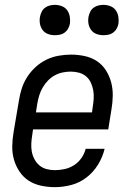

<svg xmlns="http://www.w3.org/2000/svg" viewBox="-20 -763 540 791"><path d="M206 8Q177 8 149 2Q121 -4 98.5 -18.5Q76 -33 60.5 -56Q45 -79 37.5 -105.5Q30 -132 30.5 -161Q31 -190 36 -219L58 -349Q62 -375 70 -399.5Q78 -424 92.5 -446.5Q107 -469 127.5 -487.5Q148 -506 172 -517.5Q196 -529 222 -533.5Q248 -538 273 -538Q301 -538 329 -532Q357 -526 379.5 -511Q402 -496 416.5 -473Q431 -450 438 -423.5Q445 -397 444.5 -368Q444 -339 439 -311L426 -230H116L113 -208Q110 -190 109 -172.5Q108 -155 111 -138.5Q114 -122 122 -107Q130 -92 142.5 -81.5Q155 -71 171.5 -66.5Q188 -62 206 -62Q226 -62 246.5 -66.5Q267 -71 285 -82.5Q303 -94 315.5 -112Q328 -130 333 -150H411Q403 -116 384 -85Q365 -54 336.5 -32Q308 -10 274 -1Q240 8 206 8ZM128 -300H359L362 -322Q365 -340 366 -357.5Q367 -375 364 -391.5Q361 -408 354 -423Q347 -438 334.5 -448.5Q322 -459 305.5 -463.5Q289 -468 271 -468Q255 -468 238 -464.5Q221 -461 205.5 -452.5Q190 -444 177.5 -431Q165 -418 156 -402.5Q147 -387 142 -371Q137 -355 134 -338ZM406 -618Q391 -618 377.5 -623Q364 -628 355.5 -639.5Q347 -651 344.5 -665.5Q342 -680 345 -695Q347 -705 352 -715Q357 -725 366 -731.5Q375 -738 385.5 -740.5Q396 -743 406 -743Q421 -743 435 -737.5Q449 -732 457 -720.5Q465 -709 467.5 -694.5Q470 -680 468 -665Q466 -655 460.5 -645Q455 -635 446 -628.5Q437 -622 426.5 -620Q416 -618 406 -618ZM206 -618Q191 -618 177.5 -623Q164 -628 155.5 -639.5Q147 -651 144.5 -665.5Q142 -680 145 -695Q147 -705 152 -715Q157 -725 166 -731.5Q175 -738 185.5 -740.5Q196 -743 206 -743Q221 -743 235 -737.5Q249 -732 257 -720.5Q265 -709 267.5 -694.5Q270 -680 268 -665Q266 -655 260.5 -645Q255 -635 246 -628.5Q237 -622 226.5 -620Q216 -618 206 -618Z"/></svg>

Font: Iosevka Curly Oblique
Style: Regular
Weight: 400
Italic angle: -9°
Monospace: yes
Designer: Belleve Invis
Foundry: Belleve Invis
Version: Version 11.1.0; ttfautohint (v1.8.3)